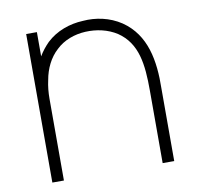

<svg xmlns="http://www.w3.org/2000/svg" viewBox="-69 -646 734 716"><g transform="rotate(-10 298.5 -287.5)"><path d="M434.4 -538.5C390.6 -567.7 338.5 -578.1 289.6 -574C239.6 -571.9 188.5 -554.2 151 -518.8C136.5 -504.2 124 -488.5 113.5 -470.8V-562.5H72.9V0H116.7V-309.4C116.7 -333.3 118.8 -356.2 124 -379.2C131.2 -420.8 150 -460.4 180.2 -487.5C209.4 -515.6 250 -530.2 291.7 -532.3C334.4 -534.4 376 -525 410.4 -503.1C481.3 -455.2 490.6 -375 490.6 -274V0H534.4V-274C536.5 -380.2 519.8 -480.2 434.4 -538.5Z"/></g></svg>

Font: Manrope3 Thin
Style: Regular
Weight: 100
Width: 4
Designer: Mikhail Sharanda
Foundry: Mikhail Sharanda
Version: Version 3.000;PS 003.000;hotconv 1.0.88;makeotf.lib2.5.64775